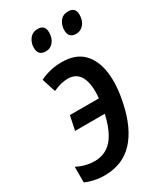

<svg xmlns="http://www.w3.org/2000/svg" viewBox="-190 -812 763 895"><g transform="rotate(-30 191.0 -364.0)"><path d="M99 10Q70 10 43.5 4Q17 -2 -2 -11V-95Q45 -71 93 -71Q150 -71 186.5 -111.5Q223 -152 243 -239H83L99 -315H255Q262 -388 242 -427.5Q222 -467 174 -467Q139 -467 95 -447L71 -521Q97 -534 127 -541Q157 -548 188 -548Q262 -548 302 -508Q342 -468 351.5 -398Q361 -328 341 -237Q316 -118 256.5 -54Q197 10 99 10ZM315 -628Q274 -628 274 -670Q274 -697 289 -717.5Q304 -738 333 -738Q372 -738 372 -698Q372 -667 355.5 -647.5Q339 -628 315 -628ZM152 -628Q110 -628 110 -670Q110 -697 125.5 -717.5Q141 -738 169 -738Q208 -738 208 -698Q208 -667 192 -647.5Q176 -628 152 -628Z"/></g></svg>

Font: Noto Sans Condensed Medium
Style: Italic
Weight: 500
Width: 3
Italic angle: -12°
Designer: Monotype Design Team
Foundry: Monotype Imaging Inc.
Version: Version 2.013; ttfautohint (v1.8.4.7-5d5b)